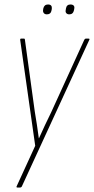

<svg xmlns="http://www.w3.org/2000/svg" viewBox="-20 -651 419 856"><path d="M57 185Q55 185 54 184Q53 183 54 180L137 -1L70 -473Q70 -477 71 -478Q72 -479 74 -479H86Q91 -479 91 -474L135 -154Q140 -125 144.5 -95Q149 -65 153 -35H154Q167 -64 180.5 -93Q194 -122 208 -150L356 -474Q359 -479 363 -479H374Q377 -479 378.5 -478Q380 -477 378 -473L77 181Q74 185 70 185ZM289 -587Q280 -587 275.5 -592.5Q271 -598 273 -606L274 -613Q277 -631 294 -631Q304 -631 308.5 -626Q313 -621 311 -612L310 -606Q306 -587 289 -587ZM189 -587Q180 -587 175.5 -592.5Q171 -598 172 -606L173 -613Q177 -631 194 -631Q204 -631 208 -626Q212 -621 211 -612L210 -606Q207 -587 189 -587Z"/></svg>

Font: Sofia Sans Condensed Thin
Style: Italic
Weight: 250
Italic angle: -9°
Version: Version 4.100